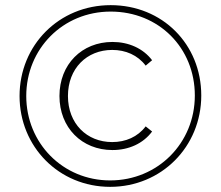

<svg xmlns="http://www.w3.org/2000/svg" viewBox="-20 -723 859 746"><path d="M408 -22C224 -22 82 -167 82 -350C82 -533 224 -678 410 -678C597 -678 737 -537 737 -352C737 -167 593 -22 408 -22ZM417 -140C480 -140 536 -165 571 -212L546 -232C515 -191 468 -171 416 -171C317 -171 244 -243 244 -350C244 -457 317 -529 416 -529C468 -529 515 -509 546 -468L571 -489C536 -535 480 -560 417 -560C298 -560 211 -473 211 -350C211 -227 298 -140 417 -140ZM408 3C607 3 762 -153 762 -352C762 -551 611 -703 410 -703C209 -703 56 -547 56 -350C56 -153 209 3 408 3Z"/></svg>

Font: Montserrat-Alt1 ExtLt
Style: Regular
Weight: 200
Designer: Differentunic
Foundry: Differentunic
Version: Version 7.222